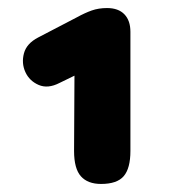

<svg xmlns="http://www.w3.org/2000/svg" viewBox="-20 -730 420 477"><path d="M231 -273Q198 -273 181 -292Q164 -311 164 -355L165 -542L128 -524Q99 -509 76 -519Q53 -529 43 -551Q33 -573 39.5 -597.5Q46 -622 75 -637L171 -687Q191 -698 208 -704Q225 -710 246 -710Q274 -710 289 -694.5Q304 -679 304 -651V-355Q304 -312 287.5 -292.5Q271 -273 231 -273Z"/></svg>

Font: Chiron GoRound TC H
Style: Regular
Weight: 900
Designer: Ryoko NISHIZUKA 西塚涼子 (kana, bopomofo & ideographs); Paul D. Hunt (Latin, Greek & Cyrillic); Sandoll Communications 산돌커뮤니
Foundry: Adobe
Version: Version 1.000;hotconv 1.1.1;makeotfexe 2.6.0